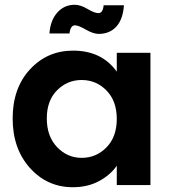

<svg xmlns="http://www.w3.org/2000/svg" viewBox="-20 -775 718 804"><path d="M286 -563Q406 -563 469 -475V-554H610V0H469V-81Q442 -42 394.5 -16.5Q347 9 285 9Q178 9 105.5 -71.5Q33 -152 33 -279Q33 -406 105.5 -484.5Q178 -563 286 -563ZM322 -440Q262 -440 219 -397Q176 -354 176 -279Q176 -204 219 -159Q262 -114 322 -114Q383 -114 426 -158Q469 -202 469 -277Q469 -352 426 -396Q383 -440 322 -440ZM271 -635H187Q191 -690 220 -722.5Q249 -755 293 -755Q317 -755 346.5 -737.5Q376 -720 392 -720Q411 -720 414 -753H499Q495 -694 467 -663.5Q439 -633 393 -633Q371 -633 339.5 -651Q308 -669 294 -669Q275 -669 271 -635Z"/></svg>

Font: SVN-Poppins SemiBold
Style: Regular
Weight: 600
Designer: Ninad Kale (Devanagari), Jonny Pinhorn (Latin)
Foundry: Indian Type Foundry
Version: Version 3.002 2017